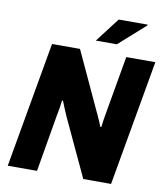

<svg xmlns="http://www.w3.org/2000/svg" viewBox="-94 -957 893 1034"><g transform="rotate(10 352.5 -439.5)"><path d="M19 0 140 -687H293L436 -378Q442 -366 449 -350.5Q456 -335 462.5 -320Q469 -305 474 -292L479 -293Q481 -312 484.5 -333.5Q488 -355 491 -372L546 -687H705L584 0H432L285 -315Q278 -330 268 -354.5Q258 -379 251 -397L246 -396Q244 -377 240 -352Q236 -327 232 -310L179 0ZM369 -746 471 -879H629V-875L484 -746Z"/></g></svg>

Font: Archivo SemiCondensed ExtraBold
Style: Italic
Weight: 800
Width: 4
Italic angle: -10°
Designer: Hector Gatti
Foundry: Omnibus-Type
Version: Version 2.001